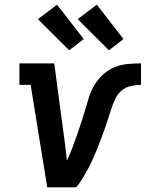

<svg xmlns="http://www.w3.org/2000/svg" viewBox="-20 -801 640 821"><path d="M182 0 111 -438H63V-530H212L259 -177Q261 -161 262.5 -145.5Q264 -130 266 -114Q279 -141 289 -168Q299 -195 308.5 -222Q318 -249 327 -276Q336 -303 344 -330.5Q352 -358 360.5 -385.5Q369 -413 384.5 -438.5Q400 -464 422.5 -484Q445 -504 472 -514.5Q499 -525 527.5 -527.5Q556 -530 583 -530V-438Q561 -438 538.5 -433Q516 -428 498.5 -412.5Q481 -397 471.5 -375.5Q462 -354 455 -332.5Q448 -311 441 -289.5Q434 -268 426.5 -246.5Q419 -225 411 -204Q403 -183 394.5 -162Q386 -141 376.5 -120Q367 -99 356 -78.5Q345 -58 333 -38Q321 -18 306 0ZM446 -586 312 -719 394 -781 508 -634ZM276 -586 142 -719 224 -781 338 -634Z"/></svg>

Font: Iosevka Slab Semibold Extended
Style: Italic
Weight: 600
Width: 7
Italic angle: -9°
Monospace: yes
Designer: Belleve Invis
Foundry: Belleve Invis
Version: Version 11.1.0; ttfautohint (v1.8.3)